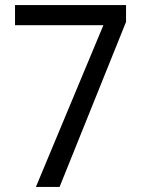

<svg xmlns="http://www.w3.org/2000/svg" viewBox="-20 -800 560 754"><path d="M121 -66H214L475 -714V-780H39V-701H386Z"/></svg>

Font: Noto Sans Malayalam UI SemiCondensed
Style: Regular
Weight: 400
Width: 4
Designer: Jelle Bosma - Monotype Design Team
Foundry: Monotype Imaging Inc.
Version: Version 2.104